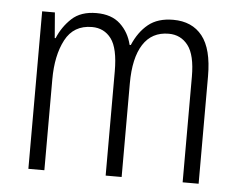

<svg xmlns="http://www.w3.org/2000/svg" viewBox="-44 -594 808 646"><g transform="rotate(5 360.0 -271.0)"><path d="M516 -542Q580 -542 614.5 -498.5Q649 -455 649 -363V0H595V-357Q595 -430 570.5 -462Q546 -494 505 -494Q448 -494 418.5 -448Q389 -402 389 -316V0H335V-352Q335 -430 311 -462Q287 -494 246 -494Q184 -494 156 -441Q128 -388 128 -307V0H74V-532H117L124 -446H127Q143 -485 173.5 -513.5Q204 -542 257 -542Q308 -542 337.5 -514.5Q367 -487 377 -445H381Q400 -490 432 -516Q464 -542 516 -542Z"/></g></svg>

Font: Noto Sans Khmer Condensed Light
Style: Regular
Weight: 300
Width: 3
Designer: Danh Hong and the Monotype Design Team
Foundry: Monotype Imaging Inc.
Version: Version 2.004; ttfautohint (v1.8.4.7-5d5b)